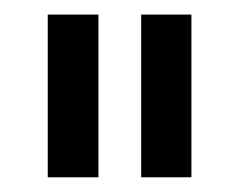

<svg xmlns="http://www.w3.org/2000/svg" viewBox="-20 -700 325 261"><path d="M44.9 -459V-680.2H113.8V-459ZM171.9 -459V-680.2H240.2V-459Z"/></svg>

Font: Margherita
Style: Regular
Weight: 400
Designer: James Puckett
Foundry: Dunwich Type Founders
Version: Version 1.008;hotconv 1.0.109;makeotfexe 2.5.65596